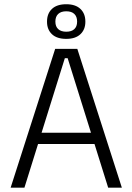

<svg xmlns="http://www.w3.org/2000/svg" viewBox="-20 -864 610 884"><path d="M29 0 234 -639H336L541 0H478L291.5 -596H278.5L92.5 0ZM138.5 -201V-253H431V-201ZM196.5 -763.5V-765Q196.5 -801.5 219.2 -823Q242 -844.5 285 -844.5Q327.5 -844.5 350.2 -823Q373 -801.5 373 -765V-763.5Q373 -728 350.2 -706.5Q327.5 -685 285 -685Q242 -685 219.2 -706.5Q196.5 -728 196.5 -763.5ZM235 -764Q235 -742 248 -730Q261 -718 285 -718Q309.5 -718 322.2 -730Q335 -742 335 -764V-765Q335 -787.5 322.2 -799.8Q309.5 -812 285 -812Q261 -812 248 -799.8Q235 -787.5 235 -765Z"/></svg>

Font: Anek Gujarati Light
Style: Regular
Weight: 300
Designer: Mrunmayee Ghaisas (Gujarati), Yesha Goshar (Latin)
Foundry: Ek Type
Version: Version 1.003